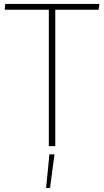

<svg xmlns="http://www.w3.org/2000/svg" viewBox="-20 -748 533 983"><path d="M230 -698H4L7 -728H489L485 -698H263V0H230ZM233 42H259L236 215H216Z"/></svg>

Font: Murecho ExtraLight
Style: Regular
Weight: 200
Designer: Neil Summerour
Foundry: Positype
Version: Version 1.010; ttfautohint (v1.8.3)